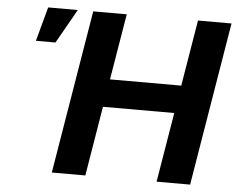

<svg xmlns="http://www.w3.org/2000/svg" viewBox="-52 -789 1047 851"><g transform="rotate(5 472.0 -364.0)"><path d="M208.3 0 329 -727.5H478.2L429.3 -433.7H746.3L795.1 -727.5H944.3L823.7 0H674.5L726 -310H408.8L357.5 0ZM87.2 -575.5 128.5 -727.5H260.4L174.3 -575.5Z"/></g></svg>

Font: Inter Variable
Style: Italic
Weight: 400
Italic angle: -9.39999°
Designer: Rasmus Andersson
Foundry: rsms
Version: Version 4.001;git-9221beed3